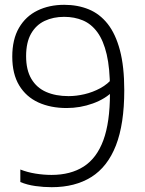

<svg xmlns="http://www.w3.org/2000/svg" viewBox="-20 -769 602 798"><path d="M247 -749Q303 -749 348.8 -730.2Q394.5 -711.5 427.5 -669.8Q460.5 -628 478.5 -560Q496.5 -492 496.5 -394Q496.5 -253.5 461.8 -164.5Q427 -75.5 359.5 -33.2Q292 9 195 9Q161 9 127 4.2Q93 -0.5 64.5 -12.5V-64.5Q93.5 -53 127.5 -47.5Q161.5 -42 194 -42Q273.5 -42 327.8 -76.8Q382 -111.5 409.5 -186Q437 -260.5 437 -380.5V-399Q437 -485 423.5 -542.8Q410 -600.5 384.8 -635Q359.5 -669.5 324.5 -684.2Q289.5 -699 246.5 -699Q201.5 -699 165.8 -682.2Q130 -665.5 109.2 -629.2Q88.5 -593 88.5 -535.5Q88.5 -478 110.5 -441Q132.5 -404 172 -386.8Q211.5 -369.5 265 -369.5Q297 -369.5 331.2 -377.5Q365.5 -385.5 397 -402.5Q428.5 -419.5 451 -447.5V-391.5Q418.5 -358 366 -339Q313.5 -320 257 -320Q190.5 -320 139.5 -343.2Q88.5 -366.5 59.8 -414Q31 -461.5 31 -533.5Q31 -605.5 59 -653.5Q87 -701.5 135.8 -725.2Q184.5 -749 247 -749Z"/></svg>

Font: Encode Sans SC Condensed Thin Light
Style: Regular
Weight: 300
Version: Version 3.002